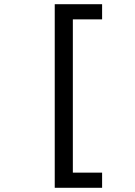

<svg xmlns="http://www.w3.org/2000/svg" viewBox="-20 -734 640 912"><path d="M240 158V-714H465V-642H326V86H465V158Z"/></svg>

Font: Noto Sans Mono
Style: Regular
Weight: 400
Designer: Monotype Design Team
Foundry: Monotype Imaging Inc.
Version: Version 2.014